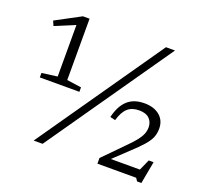

<svg xmlns="http://www.w3.org/2000/svg" viewBox="-124 -847 1073 1008"><g transform="rotate(20 413.0 -343.0)"><path d="M154.5 0 639.5 -698H690L204.5 0ZM719.5 -23 758 -108.5H785L762 16H738L727 -0.5H510.5V-32L618.5 -142Q650 -173 667 -194.8Q684 -216.5 691 -234.5Q698 -252.5 698 -271.5Q698 -300.5 679 -319.5Q660 -338.5 622 -338.5Q581.5 -338.5 557.5 -317Q533.5 -295.5 519.5 -247L490.5 -254Q505.5 -318 540.5 -350.5Q575.5 -383 635 -383Q688.5 -383 720.5 -356.2Q752.5 -329.5 752.5 -283.5Q752.5 -257 743.5 -234.8Q734.5 -212.5 711.2 -186Q688 -159.5 645 -120L544 -24.5L540 -47.5H755ZM158 -359V-667.5L170 -652L46.5 -600.5L35 -627L174.5 -701.5H211.5V-359L292.5 -347.5V-322.5H71.5V-347.5Z"/></g></svg>

Font: Newsreader 9pt Light
Style: Regular
Weight: 300
Designer: Hugues Gentile
Foundry: Production Type
Version: Version 1.003